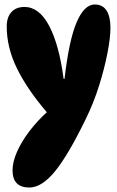

<svg xmlns="http://www.w3.org/2000/svg" viewBox="-20 -638 523 857"><path d="M111 199Q36 199 36 122Q36 85 56 39.5Q76 -6 111 -52Q146 -98 189 -137Q101 -240 55.5 -333Q10 -426 10 -520Q10 -561 31 -584Q52 -607 89 -607Q155 -607 199.5 -522.5Q244 -438 264 -286H268Q288 -459 322 -538.5Q356 -618 403 -618Q438 -618 455.5 -591Q473 -564 473 -514Q473 -471 460 -403Q447 -335 422.5 -256.5Q398 -178 361 -103Q283 57 224.5 128Q166 199 111 199Z"/></svg>

Font: DynaPuff Condensed
Style: Bold
Weight: 700
Width: 3
Designer: Toshi Omagari, Jennifer Daniel
Foundry: Google Fonts
Version: Version 2.000; ttfautohint (v1.8.4.7-5d5b)